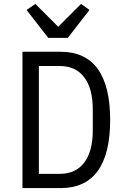

<svg xmlns="http://www.w3.org/2000/svg" viewBox="-20 -963 640 983"><path d="M95 -698H290Q417 -698 480.5 -610Q544 -522 544 -349Q544 -176 480.5 -88Q417 0 290 0H95ZM286 -73Q368 -73 411.5 -131Q455 -189 455 -295V-403Q455 -509 411.5 -567Q368 -625 286 -625H179V-73ZM227 -769 116 -912 161 -943 278 -826 395 -943 438 -912 327 -769Z"/></svg>

Font: iA Writer Duo V
Style: Regular
Weight: 400
Designer: Mike Abbink, Paul van der Laan, Pieter van Rosmalen, Oliver Reichenstein
Foundry: Information Architects Inc.
Version: Version 2.000